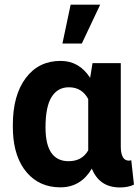

<svg xmlns="http://www.w3.org/2000/svg" viewBox="-20 -802 603 832"><path d="M503.4 -528.3V-163.6Q504.9 -106 538.1 -106Q544.9 -106 548.8 -107.9L560.5 -2Q536.1 10.3 499.5 10.3Q411.1 10.3 377.9 -71.3Q330.1 9.8 241.7 9.8Q151.4 9.8 96.2 -54.4Q41 -118.7 36.1 -230.5L35.6 -260.3Q35.6 -388.7 91.3 -463.4Q147 -538.1 242.7 -538.1Q323.2 -538.1 370.6 -464.8L380.9 -528.3ZM177.2 -250Q177.2 -103.5 277.3 -103.5Q335.4 -103.5 362.3 -150.4V-372.6Q335.4 -423.8 278.3 -423.8Q230 -423.8 203.6 -381.8Q177.2 -339.8 177.2 -250ZM286.1 -781.7H414.1L334.5 -613.3H250.5Z"/></svg>

Font: RobotoInd
Style: Bold
Weight: 700
Designer: Google
Version: Version 2.001150; 2014